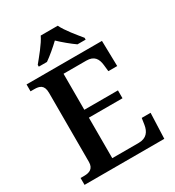

<svg xmlns="http://www.w3.org/2000/svg" viewBox="-217 -1056 1076 1182"><g transform="rotate(-30 321.0 -465.5)"><path d="M152 -784V-771H210C242 -793 288 -832 318 -861C348 -832 395 -793 427 -771H485V-784C454 -822 400 -886 379 -931H258C237 -886 183 -822 152 -784ZM32 0H599L606 -181H543L536 -135C529 -91 506 -57 450 -57H262V-345H501V-401H262V-657H424C479 -657 499 -626 504 -579L509 -533H572L568 -714H32V-665H58C95 -665 126 -657 126 -600V-109C126 -62 96 -49 59 -49H32Z"/></g></svg>

Font: Noto Serif Ethiopic SemiBold
Style: Regular
Weight: 600
Designer: Monotype Design Team
Foundry: Monotype Imaging Inc.
Version: Version 2.102